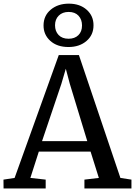

<svg xmlns="http://www.w3.org/2000/svg" viewBox="-30 -1058 758 1078"><path d="M52 -59 300 -749H413L646 -59L708 -49.5V0H444V-49.5L525 -59L478.5 -207H188L140.5 -59L226.5 -49.5V0H-10L-10.5 -49.5ZM460 -265.5 361.5 -589 339.5 -672 314.5 -587 206 -265.5ZM354.5 -794Q290.5 -794 252.2 -828.8Q214 -863.5 214.5 -916Q215 -970.5 255.2 -1004Q295.5 -1037.5 356.5 -1037.5Q418.5 -1037.5 457 -1003Q495.5 -968.5 495 -915.5Q495 -861.5 455.5 -827.8Q416 -794 354.5 -794ZM355 -840.5Q389.5 -840.5 410 -860.5Q430.5 -880.5 430.5 -915Q430.5 -948.5 410.8 -969.8Q391 -991 355.5 -991Q320.5 -991 299.8 -970.2Q279 -949.5 279 -916Q279 -882.5 299 -861.5Q319 -840.5 355 -840.5Z"/></svg>

Font: Merriweather
Style: Regular
Weight: 400
Designer: Eben Sorkin
Foundry: Eben Sorkin
Version: Version 2.100; ttfautohint (v1.7.19-72a1) -l 8 -r 50 -G 200 